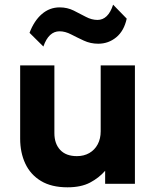

<svg xmlns="http://www.w3.org/2000/svg" viewBox="-20 -784 666 819"><path d="M268 15Q199.5 15 154.8 -12Q110 -39 88 -86Q66 -133 66 -192.5V-505H212V-216Q212 -171 236.8 -144.5Q261.5 -118 308 -118Q338 -118 361 -131.2Q384 -144.5 396.8 -168.5Q409.5 -192.5 409.5 -224V-505H555.5V0H428.5V-55.5Q402.5 -25.5 364.2 -5.2Q326 15 268 15ZM165 -585.5 106 -644Q125.5 -695.5 158.5 -724Q191.5 -752.5 234.5 -752.5Q267 -752.5 294.2 -739Q321.5 -725.5 346.2 -712.2Q371 -699 396 -699Q418.5 -699 435.2 -715.2Q452 -731.5 462.5 -764L520.5 -704.5Q509 -652 475.8 -624.8Q442.5 -597.5 399 -597.5Q366 -597.5 337.5 -610.8Q309 -624 283.5 -637.2Q258 -650.5 234 -650.5Q211 -650.5 193.8 -634.5Q176.5 -618.5 165 -585.5Z"/></svg>

Font: Geologica Cursive SemiBold
Style: Regular
Weight: 600
Designer: Sindre Bremnes, Frode Helland
Foundry: Monokrom Skriftforlag AS
Version: Version 1.010;gftools[0.9.28]